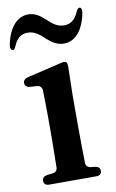

<svg xmlns="http://www.w3.org/2000/svg" viewBox="-95 -845 543 900"><g transform="rotate(-10 176.5 -394.5)"><path d="M39 -15C39 -1 48 7 64 7H289C305 7 314 -1 314 -15C314 -29 305 -36 290 -38L270 -40C255 -42 247 -51 247 -66C246 -120 245 -187 245 -232V-385L248 -521C248 -535 246 -541 242 -545C238 -548 229 -548 217 -545L53 -506C38 -502 31 -494 31 -482C31 -470 40 -461 55 -460L87 -458C102 -457 111 -449 112 -433C113 -395 114 -354 114 -301V-232C114 -188 113 -121 112 -68C112 -52 104 -44 89 -42L63 -39C48 -37 39 -29 39 -15ZM4 -644C11 -641 16 -649 23 -664C36 -695 57 -712 88 -712C122 -712 145 -691 166 -671C191 -650 213 -632 248 -632C302 -632 341 -678 357 -758C360 -773 357 -782 350 -785C343 -787 336 -780 330 -765C316 -734 295 -716 264 -716C230 -716 208 -735 186 -756C162 -778 138 -796 106 -796C51 -796 11 -748 -4 -670C-7 -655 -3 -646 4 -644Z"/></g></svg>

Font: 寒蝉锦书宋Pro Soft
Style: Regular
Weight: 700
Designer: 寒蝉锦书宋{Warren} 思源宋体{Ryoko NISHIZUKA 西塚涼子 (kana & ideographs); Frank Grießhammer (Latin, Greek & Cyrillic); Wenlong ZHANG 
Foundry: Adobe & ChillType
Version: Version 2.000;Glyphs 3.1.1 (3135)